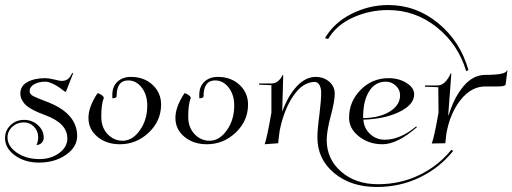

<svg xmlns="http://www.w3.org/2000/svg" viewBox="-31 -570 2039 764"><path d="M64 -83Q37 -83 18 -65.5Q-1 -48 -1 -23Q-1 12 36 37.5Q73 63 126 63Q172 63 204.5 39Q237 15 237 -19Q237 -79 151 -111Q133 -118 122 -122.5Q111 -127 95.5 -135.5Q80 -144 71.5 -152Q63 -160 56.5 -172Q50 -184 50 -198Q50 -228 78 -243.5Q106 -259 150 -259Q162 -259 188 -253Q207 -248 213 -248Q231 -248 240.5 -256.5Q250 -265 256 -280L260 -278L231 -204L228 -205Q177 -245 149 -245Q124 -245 105.5 -235Q87 -225 87 -207Q87 -195 101.5 -187.5Q116 -180 148 -168Q276 -122 276 -29Q276 15 231.5 46Q187 77 124 77Q68 77 28.5 48.5Q-11 20 -11 -21Q-11 -51 11 -72Q33 -93 65 -93Q97 -93 120 -72Q143 -51 143 -22Q143 -10 134.5 -1.5Q126 7 114 7Q121 -7 121 -24Q121 -48 104.5 -65.5Q88 -83 64 -83Z M382 -180Q372 -156 372 -105Q372 -63 397 -36.5Q422 -10 457 -10Q496 -10 525.5 -51.5Q555 -93 555 -150Q555 -193 533 -221.5Q511 -250 479 -250Q433 -250 433 -187Q433 -179 416 -179V-193Q416 -226 436.5 -245Q457 -264 490 -264Q542 -264 576 -232.5Q610 -201 610 -154Q610 -89 561 -42.5Q512 4 446 4Q393 4 357 -25.5Q321 -55 321 -101Q321 -145 357 -199Q363 -199 372.5 -192.5Q382 -186 382 -180Z M728 -180Q718 -156 718 -105Q718 -63 743 -36.5Q768 -10 803 -10Q842 -10 871.5 -51.5Q901 -93 901 -150Q901 -193 879 -221.5Q857 -250 825 -250Q779 -250 779 -187Q779 -179 762 -179V-193Q762 -226 782.5 -245Q803 -264 836 -264Q888 -264 922 -232.5Q956 -201 956 -154Q956 -89 907 -42.5Q858 4 792 4Q739 4 703 -25.5Q667 -55 667 -101Q667 -145 703 -199Q709 -199 718.5 -192.5Q728 -186 728 -180Z M1076 0 1022 4Q1031 -19 1049 -122V-231L1000 -233V-238H1050Q1077 -238 1094 -272L1096 -271L1092 -126Q1115 -189 1150 -226.5Q1185 -264 1225 -264Q1257 -264 1279 -245Q1301 -226 1301 -197Q1301 -168 1286 -112Q1269 -49 1269 -13Q1269 63 1326.5 113Q1384 163 1473 163Q1562 163 1637.5 126.5Q1713 90 1765 26L1772 31Q1718 98 1639.5 136Q1561 174 1468 174Q1365 174 1298.5 118.5Q1232 63 1232 -23Q1232 -56 1240 -114Q1247 -171 1247 -200Q1247 -220 1240 -232Q1233 -244 1222 -244Q1174 -244 1136.5 -189Q1099 -134 1082 -51Q1076 -7 1076 0ZM1824 -287Q1792 -394 1706.5 -462Q1621 -530 1513 -530Q1439 -530 1373 -500Q1307 -470 1275 -415L1262 -418Q1298 -480 1368 -515Q1438 -550 1514 -550Q1625 -550 1713 -477.5Q1801 -405 1833 -291Z M1414 -100Q1480 -101 1520.5 -126.5Q1561 -152 1561 -191Q1561 -213 1544 -229Q1527 -245 1504 -245Q1462 -245 1438 -207Q1414 -169 1414 -105ZM1415 -94Q1417 -60 1441.5 -37Q1466 -14 1500 -14Q1561 -14 1625 -67L1628 -64Q1550 4 1491 4Q1437 4 1397.5 -27Q1358 -58 1358 -101Q1358 -166 1404 -212.5Q1450 -259 1515 -259Q1556 -259 1586.5 -240Q1617 -221 1617 -195Q1617 -153 1557.5 -124.5Q1498 -96 1415 -94Z M1741 0 1687 1Q1697 -24 1714 -122L1713 -223L1660 -225V-230H1710Q1741 -230 1763 -279L1765 -278L1753 -118Q1753 -117 1753 -116Q1753 -113 1754 -110Q1775 -181 1813 -226.5Q1851 -272 1900 -272Q1983 -272 1986 -290H1988L1981 -234Q1980 -226 1949 -226H1900Q1844 -226 1801.5 -172Q1759 -118 1745 -37Q1741 -3 1741 0Z"/></svg>

Font: Kleymissky
Style: Regular
Weight: 500
Italic angle: -8°
Designer: gluk
Foundry: gluk
Version: Version 0.283